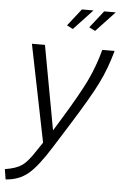

<svg xmlns="http://www.w3.org/2000/svg" viewBox="-98 -773 661 1041"><g transform="rotate(5 232.5 -253.0)"><path d="M265 -620 232 -637 305 -730H368ZM386 -620 353 -637 426 -730H489ZM-36 169Q26 159 56.5 137.5Q87 116 125 57L158 8L51 -521H122L206 -63L247 -130Q334 -272 372 -351.5Q410 -431 434 -521H501Q474 -423 434 -342Q394 -261 295 -103L214 26Q145 137 94.5 178.5Q44 220 -27 224Z"/></g></svg>

Font: Raleway-v4020
Style: Italic
Weight: 400
Italic angle: -12°
Designer: Matt McInerney, Pablo Impallari, Rodrigo Fuenzalida
Foundry: Matt McInerney, Pablo Impallari, Rodrigo Fuenzalida
Version: Version 4.020;PS 004.020;hotconv 1.0.88;makeotf.lib2.5.64775